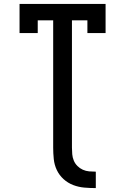

<svg xmlns="http://www.w3.org/2000/svg" viewBox="-20 -755 640 982"><path d="M470 207Q441 207 411.5 204.5Q382 202 354.5 191.5Q327 181 305 161Q283 141 270.5 114.5Q258 88 255 58.5Q252 29 252 0V-651H173V-586H80V-735H520V-586H427V-651H348V0Q348 17 349.5 34Q351 51 357.5 66.5Q364 82 376 94Q388 106 403.5 113Q419 120 436 121.5Q453 123 470 123Z"/></svg>

Font: Iosevka Slab Medium Extended
Style: Regular
Weight: 500
Width: 7
Monospace: yes
Designer: Belleve Invis
Foundry: Belleve Invis
Version: Version 11.1.1; ttfautohint (v1.8.3)